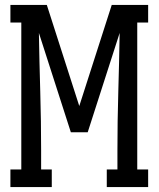

<svg xmlns="http://www.w3.org/2000/svg" viewBox="-20 -755 640 775"><path d="M22 0V-71H66V-664H22V-735H169L300 -327L431 -735H578V-664H534V-71H578V0H411V-71H454V-147Q454 -266 457.5 -385Q461 -504 463 -622L334 -221H266L137 -622Q139 -504 142.5 -385Q146 -266 146 -147V-71H189V0Z"/></svg>

Font: Iosevka HT Extended
Style: Regular
Weight: 400
Width: 7
Monospace: yes
Designer: Belleve Invis
Foundry: Belleve Invis
Version: Version 32.3.0; ttfautohint (v1.8.4)